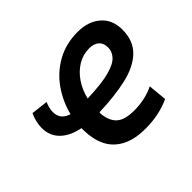

<svg xmlns="http://www.w3.org/2000/svg" viewBox="-127 -712 903 903"><g transform="rotate(-45 324.5 -261.0)"><path d="M381 13Q307 13 260 -12.5Q213 -38 191.5 -82.5Q170 -127 169 -185Q169 -188 169 -192.5Q169 -197 169 -202Q107 -214 72 -248Q37 -282 37 -335Q37 -353 41.5 -373Q46 -393 56 -415L140 -405Q133 -390 130 -376Q127 -362 127 -351Q127 -325 140.5 -308.5Q154 -292 179 -285Q196 -353 236 -410Q276 -467 337 -501Q398 -535 476 -535Q546 -535 589.5 -497.5Q633 -460 633 -394Q633 -320 588.5 -277Q544 -234 464.5 -216Q385 -198 282 -195Q281 -192 281 -189.5Q281 -187 281 -184Q286 -134 313.5 -109.5Q341 -85 403 -85Q437 -85 471 -92Q505 -99 535 -114L544 -21Q514 -6 471.5 3.5Q429 13 381 13ZM288 -280Q384 -283 435.5 -297Q487 -311 506.5 -333Q526 -355 526 -381Q526 -411 508.5 -426.5Q491 -442 460 -442Q418 -442 383 -420.5Q348 -399 323.5 -362.5Q299 -326 288 -280Z"/></g></svg>

Font: Ubuntu Sans SemiBold
Style: Italic
Weight: 600
Italic angle: -13.5°
Designer: Dalton Maag Ltd
Foundry: Dalton Maag Ltd
Version: Version 1.006